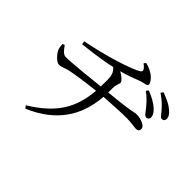

<svg xmlns="http://www.w3.org/2000/svg" viewBox="-174 -1032 1348 1348"><g transform="rotate(45 500.0 -357.5)"><path d="M721 -631C763 -601 788 -571 809 -545C829 -521 840 -500 856 -500C869 -500 880 -509 880 -525C880 -544 869 -563 845 -585C820 -607 783 -629 734 -648ZM573 -757C612 -727 614 -712 597 -701C549 -668 341 -603 169 -571L174 -546C313 -561 387 -575 441 -587C471 -560 476 -537 477 -493C477 -471 477 -450 476 -429C395 -420 221 -401 156 -401C131 -401 113 -426 91 -456L75 -450C76 -428 79 -410 84 -400C95 -373 135 -329 160 -329C185 -329 206 -342 235 -349C273 -358 396 -376 474 -384C458 -197 384 -78 197 37L212 56C427 -37 525 -186 541 -391C613 -396 713 -401 757 -401C807 -401 844 -393 861 -393C882 -393 889 -404 889 -420C889 -449 833 -469 793 -469C774 -469 767 -463 704 -454C672 -450 605 -442 543 -436C543 -450 543 -464 543 -478C543 -519 556 -527 556 -547C556 -560 527 -584 497 -601C550 -615 598 -633 650 -653C674 -662 706 -660 706 -677C706 -695 685 -719 669 -732C651 -745 626 -761 586 -771ZM804 -694C847 -665 871 -641 893 -616C915 -592 925 -570 940 -570C956 -570 965 -580 965 -595C965 -615 954 -634 927 -655C903 -676 867 -693 817 -712Z"/></g></svg>

Font: Noto Serif CJK JP
Style: Regular
Weight: 400
Designer: Ryoko NISHIZUKA 西塚涼子 (kana & ideographs); Frank Grießhammer (Latin, Greek & Cyrillic); Wenlong ZHANG 张文龙 (bopomofo); San
Foundry: Adobe Systems Incorporated
Version: Version 1.000;PS 1;hotconv 16.6.53;makeotf.lib2.5.65590